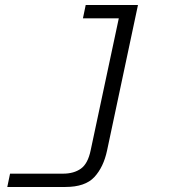

<svg xmlns="http://www.w3.org/2000/svg" viewBox="-20 -566 690 764"><path d="M529 -546 406 33Q392 99 355.5 138.5Q319 178 240 178H9L20 125H231Q274 125 302 105Q330 85 341 31L464 -546ZM310 -493 321 -546H497L485 -493Z"/></svg>

Font: Azeret Mono Thin ExtraLight
Style: Italic
Weight: 250
Italic angle: -12°
Version: Version 1.002